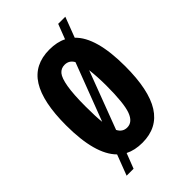

<svg xmlns="http://www.w3.org/2000/svg" viewBox="-199 -666 801 801"><g transform="rotate(-45 201.5 -265.0)"><path d="M201.2 9.8Q156.7 9.8 124 -6.8L98.1 60.1H57.1L91.8 -30.8Q26.9 -95.7 26.9 -267.1Q26.9 -404.8 69.3 -472.4Q111.8 -540 201.2 -540Q246.1 -540 277.8 -523.9L303.2 -589.8H345.2L311 -500Q376 -438 376 -267.1Q376 -127 332.8 -58.6Q289.6 9.8 201.2 9.8ZM140.1 -265.1Q140.1 -204.1 144 -170.9L241.2 -425.8Q228 -450.2 201.2 -450.2Q180.2 -450.2 167.2 -434.8Q154.3 -419.4 147.2 -378.2Q140.1 -336.9 140.1 -265.1ZM161.1 -106Q174.3 -80.1 201.2 -80.1Q233.4 -80.1 248.3 -120.8Q263.2 -161.6 263.2 -265.1Q263.2 -316.4 257.8 -361.8Z"/></g></svg>

Font: Lumene Sans Condensed
Style: Bold
Weight: 600
Width: 3
Designer: Deni Anggara
Version: Version 1.003;Glyphs 3.1.2 (3151)